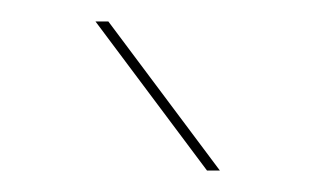

<svg xmlns="http://www.w3.org/2000/svg" viewBox="-20 -717 294 179"><path d="M69 -697H81L185 -558H173Z"/></svg>

Font: HK Grotesk Thin
Style: Regular
Weight: 100
Designer: Alfredo Marco Pradil
Foundry: Hanken Design Co.
Version: Version 3.001